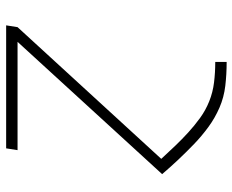

<svg xmlns="http://www.w3.org/2000/svg" viewBox="-88 -472 775 640"><g transform="rotate(-90 300.0 -152.5)"><path d="M412 215Q372 215 333.5 210.5Q295 206 260.5 191Q226 176 196 154Q166 132 139.5 106.5Q113 81 88 54.5Q63 28 39 0L480 -482H119L125 -520H535L529 -482L90 -3Q111 20 133 43Q155 66 178 87Q201 108 226.5 126.5Q252 145 282 157Q312 169 345 173Q378 177 412 177H413V215Z"/></g></svg>

Font: Iosevka Extralight Extended
Style: Italic
Weight: 200
Width: 7
Italic angle: -9°
Monospace: yes
Designer: Belleve Invis
Foundry: Belleve Invis
Version: Version 32.5.0; ttfautohint (v1.8.4)